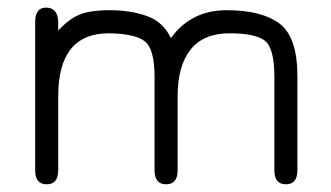

<svg xmlns="http://www.w3.org/2000/svg" viewBox="-20 -477 870 504"><path d="M359.4 -369.1Q334 -388.7 265.6 -389.6Q132.8 -389.6 132.8 -224.6V-30.3Q132.8 6.8 102.5 6.8Q72.3 6.8 72.3 -30.3V-418.9Q72.3 -457 100.6 -457Q132.8 -457 132.8 -417V-396.5Q158.2 -424.8 186 -437.5Q213.9 -450.2 268.1 -450.2Q322.3 -450.2 365.2 -435.1Q408.2 -419.9 428.7 -377Q481.4 -450.2 574.7 -450.2Q668 -450.2 714.4 -414.6Q760.7 -378.9 760.7 -277.3V-30.3Q760.7 6.8 730.5 6.8Q700.2 6.8 700.2 -30.3V-275.4Q700.2 -350.6 675.3 -370.1Q650.4 -389.6 582.5 -389.6Q514.6 -389.6 480.5 -347.2Q446.3 -304.7 446.3 -224.6V-30.3Q446.3 6.8 416 6.8Q385.7 6.8 385.7 -30.3V-275.4Q385.7 -349.6 359.4 -369.1Z"/></svg>

Font: Jura
Style: Medium
Weight: 500
Version: Version 2.6.1